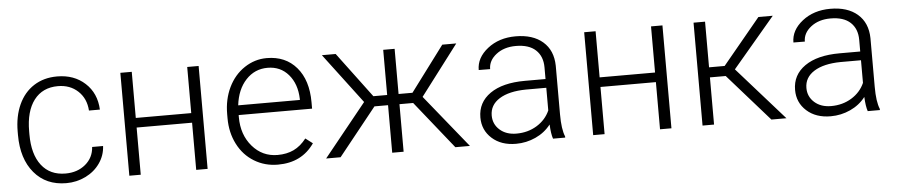

<svg xmlns="http://www.w3.org/2000/svg" viewBox="-37 -755 4586 982"><g transform="rotate(-5 2256.0 -264.0)"><path d="M271.5 -39.6Q332.5 -39.6 373.8 -74Q415 -108.4 418.5 -163.1H474.6Q472.2 -114.7 444.3 -75Q416.5 -35.2 370.4 -12.7Q324.2 9.8 271.5 9.8Q167.5 9.8 106.7 -62.5Q45.9 -134.8 45.9 -256.8V-274.4Q45.9 -352.5 73.2 -412.6Q100.6 -472.7 151.6 -505.4Q202.6 -538.1 271 -538.1Q357.9 -538.1 414.3 -486.3Q470.7 -434.6 474.6 -350.1H418.5Q414.6 -412.1 373.8 -450.2Q333 -488.3 271 -488.3Q191.9 -488.3 148.2 -431.2Q104.5 -374 104.5 -271V-253.9Q104.5 -152.8 148.2 -96.2Q191.9 -39.6 271.5 -39.6Z M997.1 0H938.5V-242.2H653.8V0H595.2V-528.3H653.8V-291.5H938.5V-528.3H997.1Z M1121.1 0ZM1357.9 9.8Q1290.5 9.8 1236.1 -23.4Q1181.6 -56.6 1151.4 -116Q1121.1 -175.3 1121.1 -249V-270Q1121.1 -346.2 1150.6 -407.2Q1180.2 -468.3 1232.9 -503.2Q1285.6 -538.1 1347.2 -538.1Q1443.4 -538.1 1499.8 -472.4Q1556.2 -406.7 1556.2 -293V-260.3H1179.2V-249Q1179.2 -159.2 1230.7 -99.4Q1282.2 -39.6 1360.4 -39.6Q1407.2 -39.6 1443.1 -56.6Q1479 -73.7 1508.3 -111.3L1544.9 -83.5Q1480.5 9.8 1357.9 9.8ZM1347.2 -488.3Q1281.2 -488.3 1236.1 -439.9Q1190.9 -391.6 1181.2 -310.1H1498V-316.4Q1495.6 -392.6 1454.6 -440.4Q1413.6 -488.3 1347.2 -488.3Z M2073.7 -244.1H2003.4V0H1944.8V-244.1H1875L1679.7 0H1605.5L1824.2 -271L1629.9 -528.3H1700.7L1874 -296.4H1944.8V-528.3H2003.4V-296.4H2074.7L2248 -528.3H2319.8L2124.5 -271L2343.8 0H2269Z M2409.7 0ZM2770.5 0Q2761.7 -24.9 2759.3 -73.7Q2728.5 -33.7 2680.9 -12Q2633.3 9.8 2580.1 9.8Q2503.9 9.8 2456.8 -32.7Q2409.7 -75.2 2409.7 -140.1Q2409.7 -217.3 2473.9 -262.2Q2538.1 -307.1 2652.8 -307.1H2758.8V-367.2Q2758.8 -423.8 2723.9 -456.3Q2689 -488.8 2622.1 -488.8Q2561 -488.8 2521 -457.5Q2481 -426.3 2481 -382.3L2422.4 -382.8Q2422.4 -445.8 2481 -491.9Q2539.6 -538.1 2625 -538.1Q2713.4 -538.1 2764.4 -493.9Q2815.4 -449.7 2816.9 -370.6V-120.6Q2816.9 -43.9 2833 -5.9V0ZM2586.9 -42Q2645.5 -42 2691.7 -70.3Q2737.8 -98.6 2758.8 -146V-262.2H2654.3Q2566.9 -261.2 2517.6 -230.2Q2468.3 -199.2 2468.3 -145Q2468.3 -100.6 2501.2 -71.3Q2534.2 -42 2586.9 -42Z M3378.4 0H3319.8V-242.2H3035.2V0H2976.6V-528.3H3035.2V-291.5H3319.8V-528.3H3378.4Z M3678.2 -242.2H3597.2V0H3538.1V-528.3H3597.2V-293.9H3677.2L3871.1 -528.3H3944.8L3728 -272L3968.8 0H3891.6Z M4025.4 0ZM4386.2 0Q4377.4 -24.9 4375 -73.7Q4344.2 -33.7 4296.6 -12Q4249 9.8 4195.8 9.8Q4119.6 9.8 4072.5 -32.7Q4025.4 -75.2 4025.4 -140.1Q4025.4 -217.3 4089.6 -262.2Q4153.8 -307.1 4268.6 -307.1H4374.5V-367.2Q4374.5 -423.8 4339.6 -456.3Q4304.7 -488.8 4237.8 -488.8Q4176.8 -488.8 4136.7 -457.5Q4096.7 -426.3 4096.7 -382.3L4038.1 -382.8Q4038.1 -445.8 4096.7 -491.9Q4155.3 -538.1 4240.7 -538.1Q4329.1 -538.1 4380.1 -493.9Q4431.2 -449.7 4432.6 -370.6V-120.6Q4432.6 -43.9 4448.7 -5.9V0ZM4202.6 -42Q4261.2 -42 4307.4 -70.3Q4353.5 -98.6 4374.5 -146V-262.2H4270Q4182.6 -261.2 4133.3 -230.2Q4084 -199.2 4084 -145Q4084 -100.6 4116.9 -71.3Q4149.9 -42 4202.6 -42Z"/></g></svg>

Font: Roboto Light
Style: Regular
Weight: 300
Designer: Google
Version: Version 2.134; 2016; ttfautohint (v1.6)